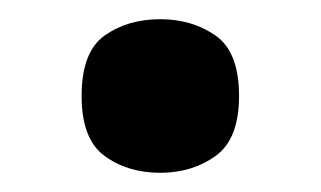

<svg xmlns="http://www.w3.org/2000/svg" viewBox="-20 -455 334 200"><path d="M147 -275Q113 -275 89 -292.5Q65 -310 65 -355Q65 -401 89 -418Q113 -435 147 -435Q180 -435 204.5 -418Q229 -401 229 -355Q229 -310 204.5 -292.5Q180 -275 147 -275Z"/></svg>

Font: Noto Serif Ethiopic
Style: Bold
Weight: 700
Designer: Monotype Design Team
Foundry: Monotype Imaging Inc.
Version: Version 2.102; ttfautohint (v1.8.4.7-5d5b)